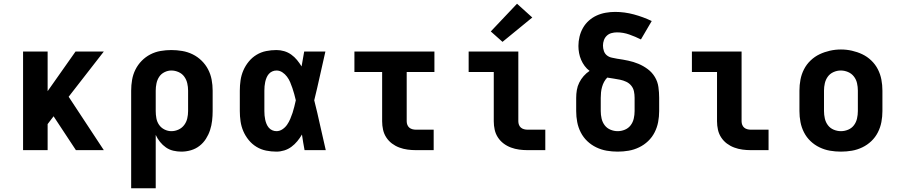

<svg xmlns="http://www.w3.org/2000/svg" viewBox="-20 -807 4840 1032"><path d="M104 0V-530H236V-317L386 -530H538L349 -287L538 0H388L268 -182L236 -140V0Z M685 205V-320Q685 -349 690 -378Q695 -407 708 -433Q721 -459 741.5 -480Q762 -501 788 -514.5Q814 -528 843 -533Q872 -538 901 -538Q930 -538 959.5 -533Q989 -528 1015.5 -515Q1042 -502 1063.5 -481Q1085 -460 1098.5 -434Q1112 -408 1117.5 -379Q1123 -350 1123 -320V-210Q1123 -184 1120 -158Q1117 -132 1109 -107.5Q1101 -83 1087 -61Q1073 -39 1052.5 -23Q1032 -7 1006.5 0.5Q981 8 955 8Q933 8 911.5 3Q890 -2 872 -14.5Q854 -27 840 -44.5Q826 -62 817 -82V205ZM901 -102Q921 -102 939.5 -110.5Q958 -119 970 -135Q982 -151 986.5 -170.5Q991 -190 991 -210V-320Q991 -340 986.5 -359.5Q982 -379 970.5 -395Q959 -411 940 -419.5Q921 -428 901 -428Q882 -428 864 -419Q846 -410 835.5 -394Q825 -378 821 -358.5Q817 -339 817 -320V-210Q817 -191 820.5 -171.5Q824 -152 835 -136Q846 -120 864 -111Q882 -102 901 -102Z M1466 8Q1438 8 1410.5 2.5Q1383 -3 1359 -17.5Q1335 -32 1317 -54Q1299 -76 1288 -101.5Q1277 -127 1273 -154.5Q1269 -182 1269 -210V-320Q1269 -348 1273 -375.5Q1277 -403 1288 -428.5Q1299 -454 1317 -476Q1335 -498 1359 -512.5Q1383 -527 1410.5 -532.5Q1438 -538 1466 -538Q1487 -538 1507.5 -532Q1528 -526 1545.5 -513.5Q1563 -501 1576.5 -484.5Q1590 -468 1601 -450Q1605 -470 1608 -490Q1611 -510 1615 -530H1729Q1714 -465 1699.5 -399Q1685 -333 1669 -268Q1686 -201 1700.5 -134Q1715 -67 1731 0H1617Q1613 -21 1609.5 -42Q1606 -63 1603 -84Q1592 -65 1578 -48Q1564 -31 1546.5 -18Q1529 -5 1508 1.5Q1487 8 1466 8ZM1466 -102Q1483 -102 1498 -112Q1513 -122 1523 -136.5Q1533 -151 1540 -167.5Q1547 -184 1552.5 -200.5Q1558 -217 1562 -234Q1566 -251 1570 -268Q1566 -285 1561.5 -301.5Q1557 -318 1551.5 -334Q1546 -350 1539.5 -365.5Q1533 -381 1522.5 -395Q1512 -409 1497.5 -418.5Q1483 -428 1466 -428Q1454 -428 1443 -423Q1432 -418 1424.5 -409Q1417 -400 1412.5 -389Q1408 -378 1405.5 -366.5Q1403 -355 1402 -343.5Q1401 -332 1401 -320V-210Q1401 -198 1402 -186.5Q1403 -175 1405.5 -163.5Q1408 -152 1412.5 -141Q1417 -130 1424.5 -121Q1432 -112 1443 -107Q1454 -102 1466 -102Z M2215 0Q2193 0 2170.5 -3Q2148 -6 2126.5 -14Q2105 -22 2087 -35.5Q2069 -49 2056.5 -68Q2044 -87 2039 -109.5Q2034 -132 2034 -155V-420H1885V-530H2315V-420H2166V-155Q2166 -145 2169.5 -136Q2173 -127 2180 -121Q2187 -115 2196.5 -112.5Q2206 -110 2215 -110H2311V0Z M2815 0Q2793 0 2770.5 -3Q2748 -6 2726.5 -14Q2705 -22 2687 -35.5Q2669 -49 2656.5 -68Q2644 -87 2639 -109.5Q2634 -132 2634 -155V-420H2499V-530H2766V-155Q2766 -145 2769.5 -136Q2773 -127 2780 -121Q2787 -115 2796.5 -112.5Q2806 -110 2815 -110H2911V0ZM2681 -582 2618 -638 2759 -787 2841 -713Z M3300 8Q3270 8 3241 3Q3212 -2 3185 -15Q3158 -28 3136.5 -48.5Q3115 -69 3101.5 -95.5Q3088 -122 3082.5 -151Q3077 -180 3077 -210V-281Q3077 -302 3080.5 -323Q3084 -344 3093.5 -363Q3103 -382 3117 -398Q3131 -414 3149 -426Q3134 -437 3122.5 -452.5Q3111 -468 3103.5 -485.5Q3096 -503 3092.5 -522Q3089 -541 3089 -560Q3089 -585 3095 -610Q3101 -635 3113.5 -657Q3126 -679 3145 -696Q3164 -713 3187 -723.5Q3210 -734 3235.5 -738.5Q3261 -743 3286 -743Q3337 -743 3387 -729.5Q3437 -716 3483 -694L3425 -595Q3395 -610 3362.5 -621.5Q3330 -633 3296 -633Q3296 -633 3296 -633Q3296 -633 3296 -633Q3281 -633 3266.5 -629Q3252 -625 3241.5 -615Q3231 -605 3226 -591Q3221 -577 3221 -562Q3221 -547 3226 -532.5Q3231 -518 3242.5 -509Q3254 -500 3269 -497Q3284 -494 3299 -491H3300Q3328 -487 3356.5 -481Q3385 -475 3411.5 -464Q3438 -453 3461.5 -435.5Q3485 -418 3500 -393Q3515 -368 3519 -339Q3523 -310 3523 -281V-210Q3523 -180 3517.5 -151Q3512 -122 3498.5 -95.5Q3485 -69 3463.5 -48.5Q3442 -28 3415 -15Q3388 -2 3359 3Q3330 8 3300 8ZM3300 -102Q3320 -102 3339 -110Q3358 -118 3370 -134Q3382 -150 3386.5 -170Q3391 -190 3391 -210V-281Q3391 -299 3387.5 -316Q3384 -333 3373 -346.5Q3362 -360 3346 -367.5Q3330 -375 3313 -378.5Q3296 -382 3279 -384.5Q3262 -387 3244 -390Q3234 -380 3227 -367Q3220 -354 3216 -339.5Q3212 -325 3210.5 -310.5Q3209 -296 3209 -281V-210Q3209 -190 3213.5 -170Q3218 -150 3230 -134Q3242 -118 3261 -110Q3280 -102 3300 -102Z M4015 0Q3993 0 3970.5 -3Q3948 -6 3926.5 -14Q3905 -22 3887 -35.5Q3869 -49 3856.5 -68Q3844 -87 3839 -109.5Q3834 -132 3834 -155V-420H3699V-530H3966V-155Q3966 -145 3969.5 -136Q3973 -127 3980 -121Q3987 -115 3996.5 -112.5Q4006 -110 4015 -110H4111V0Z M4500 8Q4470 8 4441 3Q4412 -2 4385 -15Q4358 -28 4336.5 -48.5Q4315 -69 4301.5 -95.5Q4288 -122 4282.5 -151Q4277 -180 4277 -210V-320Q4277 -350 4282.5 -379Q4288 -408 4301.5 -434.5Q4315 -461 4337 -482Q4359 -503 4385.5 -515.5Q4412 -528 4441 -534.5Q4470 -541 4500 -541Q4530 -541 4559 -534.5Q4588 -528 4614.5 -515.5Q4641 -503 4663 -482Q4685 -461 4698.5 -434.5Q4712 -408 4717.5 -379Q4723 -350 4723 -320V-210Q4723 -180 4717.5 -151Q4712 -122 4698.5 -95.5Q4685 -69 4663.5 -48.5Q4642 -28 4615 -15Q4588 -2 4559 3Q4530 8 4500 8ZM4500 -102Q4520 -102 4539 -110Q4558 -118 4570 -134Q4582 -150 4586.5 -170Q4591 -190 4591 -210V-320Q4591 -340 4586.5 -360Q4582 -380 4569.5 -396Q4557 -412 4538 -420Q4519 -428 4499 -428Q4479 -428 4460 -419.5Q4441 -411 4429.5 -395Q4418 -379 4413.5 -359.5Q4409 -340 4409 -320V-210Q4409 -190 4413.5 -170Q4418 -150 4430 -134Q4442 -118 4461 -110Q4480 -102 4500 -102Z"/></svg>

Font: Iosevka Slab XBdEx
Style: Regular
Weight: 800
Width: 7
Monospace: yes
Designer: Belleve Invis
Foundry: Belleve Invis
Version: Version 11.1.0; ttfautohint (v1.8.3)